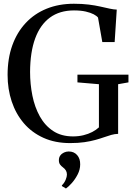

<svg xmlns="http://www.w3.org/2000/svg" viewBox="-20 -772 732 1050"><path d="M363.5 10.5Q281.5 10.5 217.8 -18.2Q154 -47 110.2 -98.2Q66.5 -149.5 44 -217.2Q21.5 -285 21.5 -362.5Q21.5 -452 47.2 -523.8Q73 -595.5 120.8 -646.5Q168.5 -697.5 235.2 -724.5Q302 -751.5 384 -751.5Q429 -751.5 465 -747Q501 -742.5 529.2 -736Q557.5 -729.5 579.5 -724.8Q601.5 -720 618.5 -719.5L607 -542H539.5L516 -676Q509 -685 492.5 -693.8Q476 -702.5 449 -708.8Q422 -715 384.5 -715Q306.5 -715 253.2 -676Q200 -637 172.5 -562.2Q145 -487.5 144.5 -379Q144.5 -312 157.2 -248.8Q170 -185.5 198 -135.2Q226 -85 270.8 -55.5Q315.5 -26 379.5 -26Q409.5 -26 436.2 -32.5Q463 -39 484.5 -50.2Q506 -61.5 521 -75.5V-311.5L403.5 -321.5V-363.5H682.5V-321.5L626 -311.5V-40Q607 -39.5 588.5 -34.2Q570 -29 549 -21.5Q528 -14 501.8 -6.8Q475.5 0.5 441.8 5.5Q408 10.5 363.5 10.5ZM418.5 127Q418.5 155 404.8 181.8Q391 208.5 372.8 229Q354.5 249.5 341 258.5H340L318.5 245.5V241.5Q331.5 229 338.8 211.8Q346 194.5 346 183Q346 171 341 161.5Q336 152 324 143Q315 136.5 308.5 127.8Q302 119 302 104.5Q302 88.5 310 78Q318 67.5 330.2 62Q342.5 56.5 354.5 56.5H357Q384.5 56.5 401.8 76Q419 95.5 418.5 127Z"/></svg>

Font: Merriweather 96pt
Style: Regular
Weight: 400
Version: Version 2.100